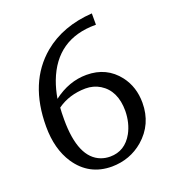

<svg xmlns="http://www.w3.org/2000/svg" viewBox="-133 -813 822 924"><g transform="rotate(-20 278.0 -351.0)"><path d="M50 -277Q50 -503 191 -621Q291 -704 443 -714V-656H440Q240 -656 170 -471Q155 -431 147 -384Q227 -445 317 -445Q420 -445 480 -367Q525 -308 525 -227Q525 -117 444 -47Q376 11 283 12Q166 12 101 -85Q50 -162 50 -277ZM143 -279Q143 -82 245 -44Q267 -36 291 -36Q367 -36 407 -108Q433 -156 434 -218Q434 -322 364 -365Q331 -385 290 -385Q206 -384 145 -340Q143 -318 143 -279Z"/></g></svg>

Font: Khartiya
Style: Regular
Weight: 500
Version: Version 1.0.1